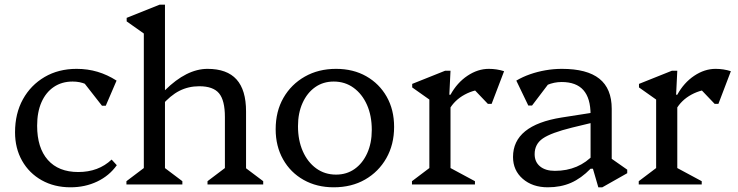

<svg xmlns="http://www.w3.org/2000/svg" viewBox="-20 -785 3139 817"><path d="M280 12Q211 12 157.5 -18Q104 -48 74 -101Q44 -154 44 -222Q44 -302 77.5 -362.5Q111 -423 170 -457.5Q229 -492 306 -492Q353 -492 395 -479.5Q437 -467 476 -442L430 -335H414L310 -468H389V-393Q352 -438 289 -438Q243 -438 209 -415Q175 -392 156.5 -350Q138 -308 138 -250Q138 -156 183.5 -104.5Q229 -53 313 -53Q399 -53 455 -106L477 -82Q445 -37 393.5 -12.5Q342 12 280 12Z M863 0V-14L953 -82L937 -54V-287Q937 -358 912 -388Q887 -418 828 -418Q782 -418 743.5 -398.5Q705 -379 667 -335V-401H682Q774 -492 863 -492Q946 -492 986.5 -447Q1027 -402 1027 -311V-52L1011 -81L1100 -14V0ZM518 0V-14L608 -82L592 -54V-675L635 -612L519 -694V-709L659 -765H682V-52L667 -81L756 -14V0Z M1400 12Q1328 12 1272 -19.5Q1216 -51 1184.5 -107Q1153 -163 1153 -235Q1153 -311 1186 -368.5Q1219 -426 1277 -459Q1335 -492 1410 -492Q1483 -492 1538.5 -460.5Q1594 -429 1625.5 -373.5Q1657 -318 1657 -245Q1657 -170 1624 -112Q1591 -54 1533.5 -21Q1476 12 1400 12ZM1410 -42Q1455 -42 1489 -66Q1523 -90 1542.5 -133Q1562 -176 1562 -232Q1562 -293 1541.5 -339Q1521 -385 1484.5 -411.5Q1448 -438 1400 -438Q1355 -438 1321 -414Q1287 -390 1267.5 -347Q1248 -304 1248 -248Q1248 -188 1268.5 -141.5Q1289 -95 1325.5 -68.5Q1362 -42 1410 -42Z M1733 0V-14L1823 -82L1807 -54V-394L1850 -331L1734 -413V-428L1874 -484H1897L1892 -382H1897V-52L1882 -78L2001 -14V0ZM1891 -318 1882 -382H1897Q1925 -433 1969 -462.5Q2013 -492 2060 -492Q2094 -492 2125 -482L2072 -343H2056L1971 -432L2052 -406Q2001 -406 1957.5 -382.5Q1914 -359 1891 -318Z M2526 12 2503 -67H2493V-297Q2493 -367 2462.5 -401.5Q2432 -436 2370 -436Q2338 -436 2308.5 -423.5Q2279 -411 2260 -389L2266 -469H2345L2244 -336H2228L2177 -442Q2204 -458 2235.5 -469Q2267 -480 2301.5 -486Q2336 -492 2371 -492Q2478 -492 2530.5 -450Q2583 -408 2583 -322V-81L2542 -138L2649 -63V-48L2543 12ZM2311 12Q2246 12 2204.5 -24Q2163 -60 2163 -117Q2163 -252 2370 -285L2530 -310V-270L2414 -242Q2325 -220 2290 -196Q2255 -172 2255 -129Q2255 -96 2278 -77Q2301 -58 2341 -58Q2443 -58 2508 -129V-67H2493Q2453 -26 2409.5 -7Q2366 12 2311 12Z M2698 0V-14L2788 -82L2772 -54V-394L2815 -331L2699 -413V-428L2839 -484H2862L2857 -382H2862V-52L2847 -78L2966 -14V0ZM2856 -318 2847 -382H2862Q2890 -433 2934 -462.5Q2978 -492 3025 -492Q3059 -492 3090 -482L3037 -343H3021L2936 -432L3017 -406Q2966 -406 2922.5 -382.5Q2879 -359 2856 -318Z"/></svg>

Font: Platypi Light Light
Style: Regular
Weight: 300
Version: Version 1.200